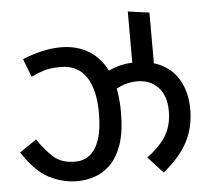

<svg xmlns="http://www.w3.org/2000/svg" viewBox="-47 -654 792 715"><g transform="rotate(-5 349.0 -296.5)"><path d="M215 10Q160 10 109 -16Q58 -42 11 -115L74 -158Q105 -113 134 -88Q163 -63 213 -63Q243 -63 266 -80Q289 -97 302.5 -135Q316 -173 316 -235Q316 -324 284 -371.5Q252 -419 188 -419Q151 -419 126.5 -411.5Q102 -404 78 -392L52 -460Q84 -474 122.5 -483Q161 -492 195 -492Q258 -492 303.5 -462.5Q349 -433 373.5 -375Q398 -317 398 -232Q398 -157 381 -109.5Q364 -62 336.5 -36Q309 -10 277 0Q245 10 215 10ZM537 6 481 -55Q532 -93 554 -131Q576 -169 576 -221Q576 -277 546.5 -309Q517 -341 467 -341Q437 -341 407.5 -329Q378 -317 353 -291L320 -362Q348 -383 385 -397.5Q422 -412 466 -412Q526 -412 568.5 -389Q611 -366 633.5 -322.5Q656 -279 656 -218Q656 -154 628.5 -100Q601 -46 537 6ZM456 -388V-603L536 -592V-388Z"/></g></svg>

Font: hexguzrati15
Style: Regular
Weight: 400
Designer: Jelle Bosma - Monotype Design Team
Foundry: Monotype Imaging Inc.
Version: Version 2.006